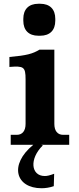

<svg xmlns="http://www.w3.org/2000/svg" viewBox="-20 -770 418 1021"><path d="M269 -111V-506H190C154 -484 122 -475 30 -467V-414C106 -420 116 -415 116 -348V-111C116 -74 99 -53 69 -53H37V0H157C26 107 64 231 201 231C220 231 243 228 266 220L268 154C244 163 231 166 218 166C145 166 134 75 208 3L199 0H348V-53H316C286 -53 269 -74 269 -111ZM104 -660C104 -609 133 -580 184 -580H194C245 -580 274 -609 274 -660V-670C274 -721 245 -750 194 -750H184C133 -750 104 -721 104 -670Z"/></svg>

Font: LT Superior Serif ExtraBold
Style: Regular
Weight: 800
Designer: Daniel Lyons
Foundry: LyonsType
Version: Version 2.120;FEAKit 1.0